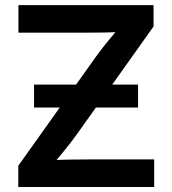

<svg xmlns="http://www.w3.org/2000/svg" viewBox="-20 -748 688 768"><path d="M53.2 0V-85L364.3 -522Q390.1 -557.6 419.9 -593.5Q449.7 -629.4 480 -664.6L491.7 -622.1Q444.8 -618.7 397.5 -617.9Q350.1 -617.2 302.7 -617.2H53.7V-727.5H594.2V-642.1L288.6 -212.4Q261.7 -174.8 230.7 -137.5Q199.7 -100.1 168 -63L156.2 -105.5Q204.6 -108.9 252.7 -109.6Q300.8 -110.4 349.1 -110.4H596.7V0ZM116.2 -317.9V-409.7H532.2V-317.9Z"/></svg>

Font: Inter 17pt SemiBold
Style: Regular
Weight: 600
Version: Version 4.001;git-66647c0bb